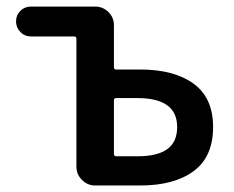

<svg xmlns="http://www.w3.org/2000/svg" viewBox="-20 -570 720 590"><path d="M272.5 0Q249 0 231.9 -17.1Q214.8 -34.2 214.8 -57.6V-450.2Q214.8 -458 208 -458H75.2Q55.7 -458 42.5 -471.7Q29.3 -485.4 29.3 -504.4Q29.3 -523.4 42.5 -536.6Q55.7 -549.8 75.2 -549.8H272.5Q295.9 -549.8 313 -533.2Q330.1 -516.6 330.1 -492.2V-363.3Q330.1 -356.4 336.9 -356.4H411.1Q514.6 -356.4 574.7 -313Q634.8 -269.5 634.8 -179.7Q634.8 -87.9 574.7 -43.9Q514.6 0 411.1 0ZM330.1 -97.7Q330.1 -89.8 336.9 -89.8H402.3Q463.9 -89.8 494.1 -111.8Q524.4 -133.8 524.4 -179.7Q524.4 -268.6 402.3 -268.6H336.9Q330.1 -268.6 330.1 -261.7Z"/></svg>

Font: Gen Jyuu Gothic Medium
Style: Regular
Weight: 500
Designer: [Source Han Sans]
Ryoko NISHIZUKA  (kana & ideographs); Paul D. Hunt (Latin, Greek & Cyrillic); Wenlong ZHANG  (bopomofo
Version: Version 1.002.20150607